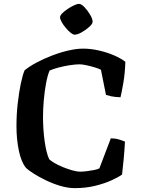

<svg xmlns="http://www.w3.org/2000/svg" viewBox="-20 -971 726 991"><path d="M366 0Q330 0 290 -12Q250 -24 213.5 -42Q177 -60 150 -77.5Q123 -95 113 -106Q90 -134 77.5 -192.5Q65 -251 65 -321Q65 -380 71.5 -437.5Q78 -495 87.5 -540Q97 -585 107 -608Q131 -628 168.5 -648Q206 -668 249 -684.5Q292 -701 334 -710.5Q376 -720 409 -720Q448 -720 490 -710.5Q532 -701 568 -685.5Q604 -670 627 -652Q625 -591 616.5 -542.5Q608 -494 602 -469Q572 -470 554 -474Q536 -478 527 -481L501 -611Q487 -618 466.5 -624Q446 -630 425 -634.5Q404 -639 391 -639Q370 -639 340.5 -634.5Q311 -630 282.5 -622.5Q254 -615 236 -607Q225 -581 217.5 -540Q210 -499 206 -453.5Q202 -408 202 -367Q202 -303 210.5 -242Q219 -181 234 -149Q242 -141 260.5 -130Q279 -119 303.5 -109Q328 -99 352 -92Q376 -85 395 -85Q409 -85 428.5 -87.5Q448 -90 466 -93.5Q484 -97 493 -102L552 -257Q575 -257 594.5 -251Q614 -245 625 -240Q623 -200 618.5 -151Q614 -102 610 -70Q592 -57 556 -40.5Q520 -24 471.5 -12Q423 0 366 0ZM365 -792Q357 -792 344.5 -802Q332 -812 319.5 -827Q307 -842 298.5 -857Q290 -872 290 -882Q290 -891 301.5 -902.5Q313 -914 329.5 -925Q346 -936 362 -943.5Q378 -951 388 -951Q400 -951 416.5 -933.5Q433 -916 445.5 -894.5Q458 -873 458 -859Q458 -848 441 -832.5Q424 -817 402 -804.5Q380 -792 365 -792Z"/></svg>

Font: Texturina SemiBold
Style: Regular
Weight: 600
Designer: Guillermo Torres Carreño
Foundry: Omnibus-Type
Version: Version 1.002; ttfautohint (v1.8.3)